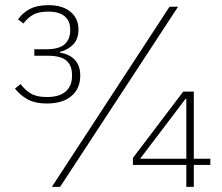

<svg xmlns="http://www.w3.org/2000/svg" viewBox="-20 -724 861 744"><path d="M158 -533Q209 -533 230.5 -552.5Q252 -572 252 -606V-611Q252 -643 230.5 -661Q209 -679 167 -679Q130 -679 108.5 -667Q87 -655 71 -633L50 -649Q66 -673 94.5 -688.5Q123 -704 168 -704Q222 -704 253 -678.5Q284 -653 284 -609Q284 -573 264 -552Q244 -531 212 -523V-520Q250 -514 270.5 -491.5Q291 -469 291 -431Q291 -381 257 -352Q223 -323 162 -323Q114 -323 84.5 -340.5Q55 -358 38 -381L60 -398Q77 -375 99.5 -361.5Q122 -348 162 -348Q210 -348 234.5 -369.5Q259 -391 259 -429V-435Q259 -470 237.5 -489Q216 -508 165 -508H113V-533ZM181 0 637 -698H670L213 0ZM702 0V-85H495V-112L690 -369H731V-109H795V-85H731V0ZM702 -341H699L523 -109H702Z"/></svg>

Font: IBM Plex Sans Arabic ExtraLight
Style: Regular
Weight: 200
Designer: Mike Abbink, Paul van der Laan, Pieter van Rosmalen, Wael Morcos, Khajak Apelian
Foundry: Bold Monday
Version: Version 1.1